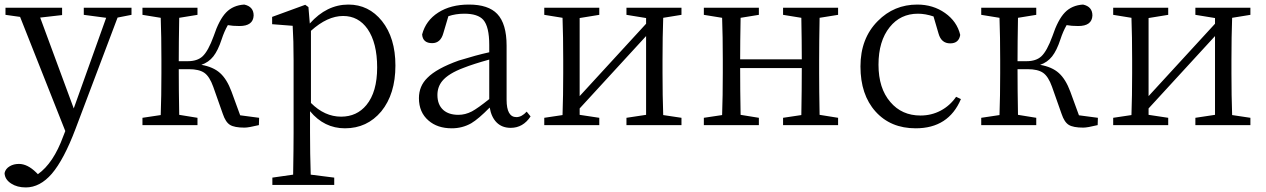

<svg xmlns="http://www.w3.org/2000/svg" viewBox="-24 -548 5546 841"><path d="M89 273Q51 273 25 256Q-3 238 -4 210Q0 191 19 180Q36 170 59 170Q96 170 134 207L142 215Q210 167 253 49L262 26L64 -474L0 -483V-514H248V-482L152 -471L299 -73L441 -470L343 -483V-514H552V-483L491 -471L307 16Q256 151 203 213Q151 273 89 273Z M1047 11Q1003 11 983.5 -1Q964 -13 952 -49L910 -168Q894 -213 871 -229Q848 -245 803 -245H759Q759 -155 761 -45L841 -32V0H600V-32L680 -44Q683 -127 683 -228V-286Q683 -388 680 -470L600 -483V-514H841V-483L761 -470Q759 -360 759 -280H799Q840 -280 863 -301Q888 -324 912 -390Q936 -462 966.5 -493.5Q997 -525 1046 -528Q1087 -519 1087 -480Q1085 -434 1025 -434Q995 -434 974 -438Q958 -410 947 -376Q931 -327 910.5 -301Q890 -275 858 -264Q910 -255 940 -228Q970 -201 990 -147L1028 -43L1111 -32L1110 0Q1065 11 1047 11Z M1169 262V230L1260 217Q1262 97 1262 34V-282Q1262 -372 1258 -435L1168 -442V-474L1313 -527L1327 -517L1333 -445Q1407 -528 1502 -528Q1591 -528 1649 -456Q1708 -382 1708 -261Q1708 -136 1646 -60Q1584 14 1487 14Q1396 14 1334 -61V32Q1334 126 1337 217L1440 230V262ZM1470 -37Q1539 -37 1581 -88Q1628 -145 1628 -252.5Q1628 -360 1586 -421Q1546 -478 1479 -478Q1410 -478 1338 -413V-97Q1398 -37 1470 -37Z M1955 14Q1892 14 1853 -20Q1811 -56 1811 -118Q1811 -171 1848 -207Q1888 -248 1986 -283Q2064 -307 2119 -319V-351Q2119 -431 2093 -461Q2069 -488 2010 -488Q1972 -488 1940 -477L1918 -403Q1906 -359 1869 -359Q1828 -359 1825 -397Q1841 -458 1895.5 -493Q1950 -528 2030 -528Q2115 -528 2154 -487Q2195 -444 2195 -348V-111Q2195 -35 2238 -35Q2261 -35 2283 -59L2300 -38Q2267 12 2213 12Q2175 12 2151.5 -11.5Q2128 -35 2121 -77Q2072 -27 2040 -8Q2001 14 1955 14ZM1984 -45Q2014 -45 2043 -60Q2069 -74 2119 -114V-287Q2050 -268 2007 -251Q1940 -226 1913 -193Q1892 -167 1892 -132Q1892 -89 1918 -66Q1942 -45 1984 -45Z M2360 0V-32L2440 -44Q2443 -128 2443 -228V-286Q2443 -388 2440 -470L2360 -483V-514H2601V-483L2515 -469V-127L2806 -444V-469L2720 -483V-514H2961V-483L2881 -470Q2878 -388 2878 -286V-228Q2878 -128 2881 -44L2961 -32V0H2720V-32L2806 -45V-390L2515 -73V-45L2601 -32V0Z M3059 0V-32L3139 -44Q3142 -127 3142 -228V-286Q3142 -388 3139 -470L3059 -483V-514H3300V-483L3220 -470Q3218 -362 3218 -288H3488Q3488 -364 3486 -470L3406 -483V-514H3647V-483L3566 -470Q3564 -360 3564 -286V-228Q3564 -155 3566 -45L3647 -32V0H3406V-32L3486 -44Q3488 -154 3488 -250H3218Q3218 -153 3220 -45L3300 -32V0Z M3987 14Q3877 14 3811 -59.5Q3745 -133 3745 -257Q3745 -380 3821 -456Q3892 -528 3994 -528Q4063 -528 4115.5 -491Q4168 -454 4182 -395Q4176 -358 4138 -358Q4099 -358 4087 -401L4065 -476Q4029 -488 3997 -488Q3920 -488 3873 -429Q3824 -368 3824 -264.5Q3824 -161 3876 -101Q3926 -42 4008 -42Q4056 -42 4096.5 -63.5Q4137 -85 4164 -124L4185 -114Q4131 14 3987 14Z M4721 11Q4677 11 4657.5 -1Q4638 -13 4626 -49L4584 -168Q4568 -213 4545 -229Q4522 -245 4477 -245H4433Q4433 -155 4435 -45L4515 -32V0H4274V-32L4354 -44Q4357 -127 4357 -228V-286Q4357 -388 4354 -470L4274 -483V-514H4515V-483L4435 -470Q4433 -360 4433 -280H4473Q4514 -280 4537 -301Q4562 -324 4586 -390Q4610 -462 4640.5 -493.5Q4671 -525 4720 -528Q4761 -519 4761 -480Q4759 -434 4699 -434Q4669 -434 4648 -438Q4632 -410 4621 -376Q4605 -327 4584.5 -301Q4564 -275 4532 -264Q4584 -255 4614 -228Q4644 -201 4664 -147L4702 -43L4785 -32L4784 0Q4739 11 4721 11Z M4852 0V-32L4932 -44Q4935 -128 4935 -228V-286Q4935 -388 4932 -470L4852 -483V-514H5093V-483L5007 -469V-127L5298 -444V-469L5212 -483V-514H5453V-483L5373 -470Q5370 -388 5370 -286V-228Q5370 -128 5373 -44L5453 -32V0H5212V-32L5298 -45V-390L5007 -73V-45L5093 -32V0Z"/></svg>

Font: Cactus Classical Serif
Style: Regular
Weight: 400
Designer: Henry Chan (via Glyphwiki)、田海東、宇文滿月
Foundry: Moonlit Owen
Version: Version 1.000